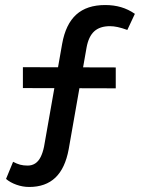

<svg xmlns="http://www.w3.org/2000/svg" viewBox="-20 -712 559 763"><path d="M4 -1 32 -69Q47 -61 60 -57.5Q73 -54 90 -54Q107 -54 120 -62.5Q133 -71 141.5 -88Q150 -105 155 -129L227 -538Q241 -616 283 -654Q325 -692 398 -692Q432 -692 461 -683.5Q490 -675 516 -657L486 -593Q464 -601 447.5 -604.5Q431 -608 417 -608Q377 -608 354.5 -587.5Q332 -567 324 -523L253 -119Q239 -43 200 -6Q161 31 96 31Q70 31 45 22Q20 13 4 -1ZM71 -362V-445L440 -444V-361Z"/></svg>

Font: Mach
Style: Regular
Weight: 400
Version: Version 1.002